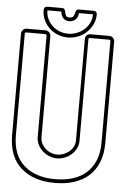

<svg xmlns="http://www.w3.org/2000/svg" viewBox="-59 -895 647 965"><g transform="rotate(5 264.5 -412.5)"><path d="M213 -834H142Q142 -811 151.5 -791Q161 -771 176.5 -756.5Q192 -742 212.5 -734Q233 -726 256 -726Q278 -726 299 -734Q320 -742 336.5 -756.5Q353 -771 362.5 -791Q372 -811 372 -834H301Q301 -814 288 -801.5Q275 -789 255 -789Q236 -789 224.5 -802.5Q213 -816 213 -834ZM367 -714Q360 -714 360 -706V-195Q360 -174 351 -156Q342 -138 327 -125Q312 -112 293 -104.5Q274 -97 254 -97Q234 -97 215.5 -104.5Q197 -112 182 -125.5Q167 -139 158 -157Q149 -175 149 -195V-706Q149 -714 141 -714H47Q39 -714 39 -706V-195Q39 -94 97.5 -43Q156 8 254 8Q303 8 343 -4.5Q383 -17 411.5 -42.5Q440 -68 455.5 -106Q471 -144 471 -195V-706Q471 -714 464 -714ZM464 -733Q475 -733 482.5 -725Q490 -717 490 -706V-195Q490 -139 473 -97.5Q456 -56 425.5 -28.5Q395 -1 351.5 13Q308 27 254 27Q147 27 83.5 -29Q20 -85 20 -195V-706Q20 -717 28 -725Q36 -733 47 -733H141Q152 -733 160 -725Q168 -717 168 -706V-195Q168 -178 175.5 -164Q183 -150 195 -139Q207 -128 222.5 -122Q238 -116 254 -116Q270 -116 286 -122Q302 -128 314.5 -138.5Q327 -149 334.5 -163.5Q342 -178 342 -195V-706Q342 -717 349 -725Q356 -733 367 -733ZM255 -808Q270 -808 274.5 -815Q279 -822 281 -830Q283 -838 286 -845Q289 -852 301 -852H372Q391 -852 391 -834Q391 -807 379.5 -784Q368 -761 349.5 -743.5Q331 -726 306.5 -716.5Q282 -707 256 -707Q229 -707 205 -716.5Q181 -726 163 -743Q145 -760 134 -783.5Q123 -807 123 -834Q123 -852 142 -852H213Q225 -852 228 -845Q231 -838 232.5 -830Q234 -822 238 -815Q242 -808 255 -808Z"/></g></svg>

Font: RonaldsonGothicLicht
Style: Regular
Weight: 400
Designer: Mr. Robertson for MacKellar, Smiths & Jordan Co. Philadelphia
Foundry: CAT-Fonts Peter Wiegel
Version: 1.000